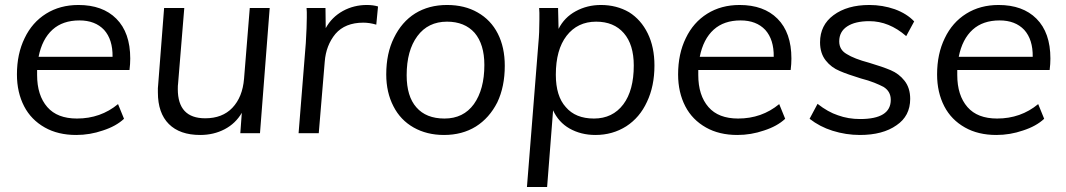

<svg xmlns="http://www.w3.org/2000/svg" viewBox="-20 -535 4279 771"><path d="M129 -254V-234Q129 -152 170 -105Q210 -59 289 -59Q384 -59 454 -117L478 -58Q446 -28 393 -11Q341 7 286 7Q213 7 160 -23Q105 -54 77 -108Q48 -164 48 -236Q48 -319 79 -382Q109 -445 165 -480Q221 -515 295 -515Q392 -515 447 -460Q503 -404 503 -300Q503 -278 500 -254ZM299 -453Q232 -453 191 -416Q149 -378 135 -307H432Q433 -376 398 -415Q362 -453 299 -453Z M1063 -503 1024 0H945L951 -82Q926 -39 882 -16Q838 7 784 7Q702 7 658 -37Q614 -81 614 -164Q614 -174 614 -181Q614 -188 615 -193L639 -503H720L695 -198Q694 -193 694 -177Q694 -60 804 -60Q873 -60 913 -102Q954 -145 960 -219L983 -503Z M1453 -515Q1479 -515 1498 -509L1491 -436Q1464 -444 1439 -444Q1366 -444 1327 -399Q1289 -353 1284 -287L1260 0H1179L1208 -362Q1210 -396 1211 -421.5Q1212 -447 1212 -464Q1212 -477 1212 -486.5Q1212 -496 1211 -503H1287L1288 -422Q1312 -466 1357 -491Q1401 -515 1453 -515Z M1763 7Q1694 7 1641 -23Q1588 -53 1560 -108Q1531 -164 1531 -236Q1531 -321 1562 -383Q1593 -447 1647 -481Q1702 -515 1775 -515Q1846 -515 1898 -485Q1951 -455 1979 -400Q2007 -345 2007 -271Q2007 -187 1977 -124Q1945 -61 1891 -27Q1836 7 1763 7ZM1765 -59Q1841 -59 1883 -117Q1925 -176 1925 -274Q1925 -357 1886 -403Q1846 -448 1775 -448Q1699 -448 1656 -390Q1613 -332 1613 -233Q1613 -148 1652 -104Q1691 -59 1765 -59Z M2393 -515Q2456 -515 2506 -486Q2554 -456 2581 -401Q2608 -346 2608 -272Q2608 -189 2578 -126Q2549 -63 2495 -28Q2440 7 2371 7Q2313 7 2267 -19Q2223 -44 2201 -92L2177 216H2096L2142 -362Q2144 -382 2145 -406Q2146 -430 2146 -456Q2146 -472 2146 -483.5Q2146 -495 2145 -503H2221L2223 -419Q2246 -465 2292 -490Q2338 -515 2393 -515ZM2365 -59Q2440 -59 2483 -116Q2525 -172 2525 -272Q2525 -356 2485 -402Q2445 -448 2374 -448Q2299 -448 2255 -391Q2212 -335 2212 -235Q2212 -149 2252 -105Q2291 -59 2365 -59Z M2784 -254V-234Q2784 -152 2825 -105Q2865 -59 2944 -59Q3039 -59 3109 -117L3133 -58Q3101 -28 3048 -11Q2996 7 2941 7Q2868 7 2815 -23Q2760 -54 2732 -108Q2703 -164 2703 -236Q2703 -319 2734 -382Q2764 -445 2820 -480Q2876 -515 2950 -515Q3047 -515 3102 -460Q3158 -404 3158 -300Q3158 -278 3155 -254ZM2954 -453Q2887 -453 2846 -416Q2804 -378 2790 -307H3087Q3088 -376 3053 -415Q3017 -453 2954 -453Z M3433 7Q3377 7 3323 -10Q3272 -26 3231 -58L3263 -118Q3305 -85 3345 -72Q3386 -57 3434 -57Q3557 -57 3557 -134Q3557 -168 3528 -186Q3513 -194 3490.5 -203Q3468 -212 3437 -220Q3411 -228 3389.5 -235.5Q3368 -243 3352 -250Q3318 -264 3296 -292Q3273 -321 3273 -365Q3273 -434 3327 -474Q3382 -515 3471 -515Q3524 -515 3573 -498Q3622 -480 3651 -449L3619 -390Q3550 -450 3471 -450Q3414 -450 3382 -429Q3350 -408 3350 -369Q3350 -335 3380 -318Q3410 -299 3470 -283Q3524 -267 3557 -253Q3590 -239 3612 -211Q3635 -182 3635 -138Q3635 -69 3580 -32Q3525 7 3433 7Z M3824 -254V-234Q3824 -152 3865 -105Q3905 -59 3984 -59Q4079 -59 4149 -117L4173 -58Q4141 -28 4088 -11Q4036 7 3981 7Q3908 7 3855 -23Q3800 -54 3772 -108Q3743 -164 3743 -236Q3743 -319 3774 -382Q3804 -445 3860 -480Q3916 -515 3990 -515Q4087 -515 4142 -460Q4198 -404 4198 -300Q4198 -278 4195 -254ZM3994 -453Q3927 -453 3886 -416Q3844 -378 3830 -307H4127Q4128 -376 4093 -415Q4057 -453 3994 -453Z"/></svg>

Font: PRinguin Sans
Style: Italic
Weight: 400
Designer: Vernon Adams
Foundry: Vernon Adams
Version: ""